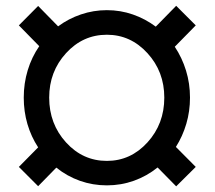

<svg xmlns="http://www.w3.org/2000/svg" viewBox="-20 -638 753 671"><path d="M530.8 -52.7Q493.2 -22.5 448 -6.3Q402.8 9.8 353.5 9.8Q304.2 9.8 259.3 -6.1Q214.4 -22 176.8 -52.2L113.3 12.7L45.9 -54.7L113.3 -123Q88.9 -160.2 75.9 -204.3Q63 -248.5 63 -296.9Q63 -346.7 76.9 -392.6Q90.8 -438.5 117.2 -476.6L45.9 -549.3L113.3 -617.2L183.1 -545.9Q219.2 -572.8 262.9 -587.6Q306.6 -602.5 353.5 -602.5Q400.9 -602.5 444.3 -587.4Q487.8 -572.3 524.4 -544.9L595.7 -617.7L664.1 -549.3L590.8 -474.6Q616.2 -436.5 630.1 -391.4Q644 -346.2 644 -296.9Q644 -249 631.1 -205.3Q618.2 -161.6 594.7 -124.5L664.1 -54.7L595.7 13.2ZM151.9 -296.9Q151.9 -205.1 210.7 -140.4Q269.5 -75.7 353.5 -75.7Q436.5 -75.7 495.4 -140.4Q554.2 -205.1 554.2 -296.9Q554.2 -387.7 495.4 -452.1Q436.5 -516.6 353.5 -516.6Q269.5 -516.6 210.7 -452.1Q151.9 -387.7 151.9 -296.9Z"/></svg>

Font: TypoPRO Roboto Slab
Style: Regular
Weight: 400
Designer: Google
Version: Version 1.100263; 2013; ttfautohint (v0.94.20-1c74) -l 8 -r 